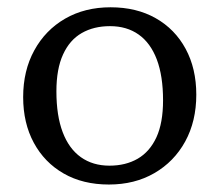

<svg xmlns="http://www.w3.org/2000/svg" viewBox="-20 -484 588 514"><path d="M273 -40.5Q316.5 -40.5 348.8 -59.2Q381 -78 398.8 -116.5Q416.5 -155 416.5 -215.5Q416.5 -280.5 399.8 -324.8Q383 -369 351.2 -391.5Q319.5 -414 274.5 -414Q231 -414 198.8 -395.5Q166.5 -377 148.8 -338.2Q131 -299.5 131 -239.5Q131 -174.5 147.8 -130.2Q164.5 -86 196.5 -63.2Q228.5 -40.5 273 -40.5ZM271.5 10Q202 10 150.5 -19.5Q99 -49 70.5 -101.8Q42 -154.5 42 -224Q42 -295 71.8 -349.2Q101.5 -403.5 154.2 -434Q207 -464.5 276 -464.5Q345.5 -464.5 397 -435.2Q448.5 -406 477 -353.2Q505.5 -300.5 505.5 -230.5Q505.5 -159.5 475.8 -105.2Q446 -51 393.2 -20.5Q340.5 10 271.5 10Z"/></svg>

Font: Newsreader
Style: Regular
Weight: 400
Designer: Hugues Gentile
Foundry: Production Type
Version: Version 1.003